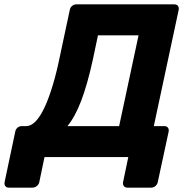

<svg xmlns="http://www.w3.org/2000/svg" viewBox="-77 -720 863 880"><path d="M-37 140Q-47 140 -52.5 133Q-58 126 -56 115L-7 -117Q-5 -128 3.5 -135Q12 -142 23 -142H42Q66 -142 87.5 -165Q109 -188 128.5 -230.5Q148 -273 166 -333.5Q184 -394 199 -469L243 -675Q245 -686 253.5 -693Q262 -700 272 -700H722Q733 -700 738.5 -693Q744 -686 742 -675L628 -142H676Q687 -142 692.5 -135Q698 -128 696 -117L646 115Q644 125 635.5 132.5Q627 140 616 140H507Q496 140 490.5 132.5Q485 125 487 115L511 0H127L103 115Q101 125 92 132.5Q83 140 72 140ZM232 -142H469L558 -558H372L349 -449Q324 -334 295.5 -259Q267 -184 232 -142Z"/></svg>

Font: Rubik SemiBold
Style: Italic
Weight: 600
Italic angle: -12°
Designer: Hubert and Fischer
Foundry: Hubert and Fischer
Version: Version 2.300;gftools[0.9.30]